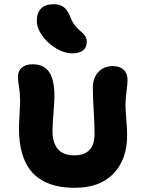

<svg xmlns="http://www.w3.org/2000/svg" viewBox="-20 -983 697 918"><path d="M325.2 -728Q287.6 -728 247.8 -752Q208 -775.9 181.9 -812.5Q155.8 -849.1 155.8 -883.8Q155.8 -920.9 176 -941.9Q196.3 -962.9 237.8 -962.9Q265.6 -962.9 284.7 -949Q303.7 -935.1 315.9 -902.8Q322.8 -883.3 333.7 -867.7Q344.7 -852.1 355 -843Q365.2 -834 374.5 -825.7Q383.8 -817.4 389.4 -806.9Q395 -796.4 395 -783.2Q395 -756.8 377.4 -742.4Q359.9 -728 325.2 -728ZM335.9 -85Q70.8 -85 70.8 -367.2Q70.8 -392.6 73.5 -437.3Q76.2 -481.9 76.2 -496.1Q76.2 -533.2 71 -565.2Q65.9 -597.2 65.9 -616.2Q65.9 -644 84.5 -659.9Q103 -675.8 137.2 -675.8Q188.5 -675.8 214.4 -639.4Q240.2 -603 240.2 -522Q240.2 -499 235.6 -441.4Q231 -383.8 231 -358.9Q231 -240.2 335 -240.2Q432.1 -240.2 432.1 -342.8Q432.1 -387.7 428 -454.6Q423.8 -521.5 423.8 -562Q423.8 -610.4 450.2 -638.7Q476.6 -667 520 -667Q552.7 -667 571.3 -649.4Q589.8 -631.8 589.8 -600.1Q589.8 -585 585 -546.4Q580.1 -507.8 580.1 -481.9Q580.1 -459 584 -411.4Q587.9 -363.8 587.9 -335.9Q587.9 -221.7 522.9 -153.3Q458 -85 335.9 -85Z"/></svg>

Font: Shantell Sans Irregular Bouncy
Style: Bold
Weight: 700
Designer: Stephen Nixon, Anya Danilova, Shantell Martin
Foundry: Arrow Type
Version: Version 1.006;[9816181b4]